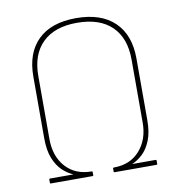

<svg xmlns="http://www.w3.org/2000/svg" viewBox="-76 -737 757 807"><g transform="rotate(-10 302.0 -333.0)"><path d="M76 0Q73 0 73 -3V-17Q73 -21 76 -21H175V-22Q153 -31 131.5 -51Q110 -71 96 -105.5Q82 -140 82 -192V-455Q82 -556 138.5 -611Q195 -666 301 -666Q407 -666 464.5 -611Q522 -556 522 -455V-192Q522 -140 508 -105.5Q494 -71 472.5 -51Q451 -31 429 -22V-21H527Q531 -21 531 -17V-3Q531 0 527 0H349Q345 0 345 -3V-16Q345 -20 349 -20Q419 -20 460 -66.5Q501 -113 501 -185V-454Q501 -546 449.5 -596Q398 -646 301 -646Q206 -646 154.5 -596Q103 -546 103 -454V-185Q103 -111 144 -65.5Q185 -20 255 -20Q258 -20 258 -16V-3Q258 0 255 0Z"/></g></svg>

Font: Sofia Sans Semi Condensed Thin
Style: Regular
Weight: 250
Version: Version 4.100